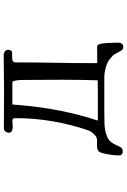

<svg xmlns="http://www.w3.org/2000/svg" viewBox="156 -740 688 1040"><g transform="rotate(-90 500.0 -220.0)"><path d="M588 -227Q588 -281 587.5 -335Q587 -389 587 -442Q587 -459 584 -477Q583 -483 581 -490Q579 -497 570 -497H454Q453 -485 452 -473Q451 -461 450 -449Q441 -343 420.5 -239Q400 -135 367 -34H519Q536 -34 552.5 -34.5Q569 -35 585 -35Q588 -131 588 -227ZM789 79Q789 89 783 96.5Q777 104 766 104Q750 104 743 88Q733 70 726.5 58Q720 46 703 33Q684 17 654.5 9Q625 1 601 1H411Q383 1 349.5 2Q316 3 288 13Q263 22 251.5 36.5Q240 51 234 66Q228 81 221.5 91Q215 101 198 101Q191 101 184.5 96Q178 91 178 84Q178 60 182 34.5Q186 9 192 -13Q197 -30 207.5 -34.5Q218 -39 232 -38.5Q246 -38 259 -38Q277 -38 292.5 -54Q308 -70 314 -86Q346 -180 363 -279Q380 -378 380 -477Q380 -488 378 -492.5Q376 -497 363 -497Q356 -497 348 -496Q340 -495 332 -495Q321 -495 311 -499.5Q301 -504 301 -517Q301 -526 307.5 -534.5Q314 -543 324 -543Q376 -543 427.5 -542.5Q479 -542 531 -542Q579 -542 627 -543Q675 -544 723 -544Q733 -544 741.5 -537.5Q750 -531 750 -521Q750 -499 734.5 -498.5Q719 -498 704 -498Q695 -498 688.5 -494Q682 -490 682 -479Q682 -373 680 -266.5Q678 -160 678 -53Q678 -49 678.5 -45.5Q679 -42 679 -37Q698 -37 716.5 -37.5Q735 -38 754 -38Q759 -38 765 -38Q771 -38 775 -35Q780 -32 783 -17Q786 -2 787 18Q788 38 788.5 55Q789 72 789 79Z"/></g></svg>

Font: Kaisei HarunoUmi Medium
Style: Regular
Weight: 500
Designer: Font-Kai, 金井和夫
Foundry: KAZUO KANAI
Version: Version 5.003